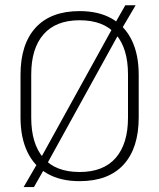

<svg xmlns="http://www.w3.org/2000/svg" viewBox="-20 -692 617 744"><path d="M288.5 10Q215 10 163.8 -19Q112.5 -48 86 -103.5Q59.5 -159 59.5 -237V-402Q59.5 -521 118.2 -585Q177 -649 288.5 -649Q362 -649 413 -620Q464 -591 490.8 -535.8Q517.5 -480.5 517.5 -402V-237Q517.5 -118 458.8 -54Q400 10 288.5 10ZM71.5 33 127 -62.5 135.5 -75 419 -588.5 425 -600.5 465.5 -671.5H505.5L450.5 -578L442 -564L159.5 -52L154.5 -42.5L111.5 33ZM288.5 -25.5Q381 -25.5 428.5 -80.2Q476 -135 476 -236V-403.5Q476 -504.5 429 -559Q382 -613.5 288.5 -613.5Q196.5 -613.5 148.8 -559Q101 -504.5 101 -403.5V-236Q101 -135 148 -80.2Q195 -25.5 288.5 -25.5Z"/></svg>

Font: Anek Tamil ExtraLight
Style: Regular
Weight: 250
Version: Version 1.003